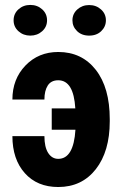

<svg xmlns="http://www.w3.org/2000/svg" viewBox="-20 -749 494 779"><path d="M216.3 -423.3Q187.5 -423.3 173.8 -402.1Q160.2 -380.9 160.2 -345.2H30.3Q30.3 -428.2 83.3 -483.2Q136.2 -538.1 216.3 -538.1Q312 -538.1 368.7 -465.6Q425.3 -393.1 425.3 -265.6V-256.8Q425.3 -134.8 368.7 -62.5Q312 9.8 216.3 9.8Q130.9 9.8 80.6 -46.6Q30.3 -103 30.3 -196.8H160.2Q160.2 -152.3 175.5 -128.4Q190.9 -104.5 216.3 -104.5Q278.8 -104.5 286.1 -222.7H189.9V-309.1H285.6Q278.8 -423.3 216.3 -423.3ZM273.9 -666.5Q273.9 -692.9 293.7 -710.7Q313.5 -728.5 341.8 -728.5Q370.1 -728.5 389.9 -710.7Q409.7 -692.9 409.7 -666.5Q409.7 -641.1 390.9 -622.8Q372.1 -604.5 341.8 -604.5Q311.5 -604.5 292.7 -622.8Q273.9 -641.1 273.9 -666.5ZM35.2 -666.5Q35.2 -693.4 54.9 -711.2Q74.7 -729 103 -729Q131.3 -729 151.1 -711.2Q170.9 -693.4 170.9 -666.5Q170.9 -640.1 151.1 -622.3Q131.3 -604.5 103 -604.5Q74.7 -604.5 54.9 -622.3Q35.2 -640.1 35.2 -666.5Z"/></svg>

Font: MAUL Condensed Bold
Style: Condensed Bold
Weight: 700
Designer: MAUL
Version: Version 1.0; 2020; ttfautohint (v1.8.3)